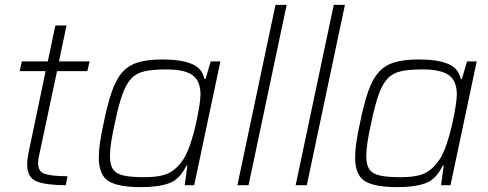

<svg xmlns="http://www.w3.org/2000/svg" viewBox="-20 -763 2010 791"><path d="M251 0Q171 0 131.5 -15.5Q92 -31 92 -85Q92 -106 98 -136L168 -470H61L70 -510H177L208 -658H254L223 -510H349L340 -470H215L141 -122Q139 -115 138 -106Q137 -97 137 -90Q137 -55 166.5 -46Q196 -37 258 -37Z M561 8Q467 8 427 -17Q387 -42 387 -114Q387 -141 392 -176Q397 -211 407 -256Q423 -335 441 -386.5Q459 -438 485 -466.5Q511 -495 550.5 -506.5Q590 -518 650 -518Q726 -518 769.5 -500Q813 -482 822 -438H827L848 -510H888L780 0H741L752 -81H748Q721 -24 676.5 -8Q632 8 561 8ZM573 -33Q642 -33 675.5 -50Q709 -67 735 -106Q750 -129 763 -166.5Q776 -204 785.5 -245.5Q795 -287 800.5 -321.5Q806 -356 806 -373Q806 -430 773 -453.5Q740 -477 664 -477Q610 -477 576 -469.5Q542 -462 520.5 -439Q499 -416 483.5 -372Q468 -328 453 -255Q443 -211 438 -177.5Q433 -144 433 -120Q433 -83 446.5 -64.5Q460 -46 491 -39.5Q522 -33 573 -33Z M958 0 1115 -743H1161L1004 0Z M1198 0 1355 -743H1401L1244 0Z M1617 8Q1523 8 1483 -17Q1443 -42 1443 -114Q1443 -141 1448 -176Q1453 -211 1463 -256Q1479 -335 1497 -386.5Q1515 -438 1541 -466.5Q1567 -495 1606.5 -506.5Q1646 -518 1706 -518Q1782 -518 1825.5 -500Q1869 -482 1878 -438H1883L1904 -510H1944L1836 0H1797L1808 -81H1804Q1777 -24 1732.5 -8Q1688 8 1617 8ZM1629 -33Q1698 -33 1731.5 -50Q1765 -67 1791 -106Q1806 -129 1819 -166.5Q1832 -204 1841.5 -245.5Q1851 -287 1856.5 -321.5Q1862 -356 1862 -373Q1862 -430 1829 -453.5Q1796 -477 1720 -477Q1666 -477 1632 -469.5Q1598 -462 1576.5 -439Q1555 -416 1539.5 -372Q1524 -328 1509 -255Q1499 -211 1494 -177.5Q1489 -144 1489 -120Q1489 -83 1502.5 -64.5Q1516 -46 1547 -39.5Q1578 -33 1629 -33Z"/></svg>

Font: Saira ExtraLight
Style: Italic
Weight: 200
Italic angle: -12°
Designer: Hector Gatti with collaboration of the Omnibus-Type team
Foundry: Omnibus-Type
Version: Version 1.100; ttfautohint (v1.8.3)